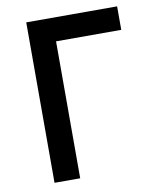

<svg xmlns="http://www.w3.org/2000/svg" viewBox="-80 -762 674 825"><g transform="rotate(-10 257.0 -350.0)"><path d="M91 0V-700H487.5V-597.5H203V0Z"/></g></svg>

Font: Geologica Thin Roman
Style: Regular
Weight: 400
Version: Version 1.010;gftools[0.9.28]